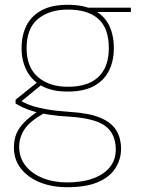

<svg xmlns="http://www.w3.org/2000/svg" viewBox="-20 -549 603 801"><path d="M260 232Q196 232 146 211.5Q96 191 67 154Q38 117 38 66Q38 35 48 10Q58 -15 81 -38.5Q104 -62 144 -89L166 -78Q105 -44 82.5 -10Q60 24 60 64Q60 108 86 141.5Q112 175 157.5 193.5Q203 212 260 212Q324 212 369.5 195Q415 178 439 147.5Q463 117 463 75Q463 11 421 -22Q379 -55 273 -62Q222 -65 185.5 -70.5Q149 -76 123 -83.5Q97 -91 78.5 -99.5Q60 -108 45 -117V-133L136 -206L158 -199L60 -119L54 -133Q68 -128 82 -120.5Q96 -113 118.5 -106Q141 -99 177.5 -92.5Q214 -86 274 -82Q353 -77 399 -57.5Q445 -38 465 -5.5Q485 27 485 72Q485 114 462.5 151Q440 188 390.5 210Q341 232 260 232ZM262 -167Q196 -167 153.5 -191Q111 -215 90.5 -256Q70 -297 70 -347Q70 -402 90.5 -442.5Q111 -483 153.5 -506Q196 -529 262 -529Q331 -529 373.5 -506Q416 -483 435.5 -442.5Q455 -402 455 -347Q455 -297 435.5 -256Q416 -215 373.5 -191Q331 -167 262 -167ZM263 -187Q348 -187 391 -228.5Q434 -270 434 -348Q434 -431 390.5 -470Q347 -509 263 -509Q186 -509 138.5 -470Q91 -431 91 -348Q91 -268 138.5 -227.5Q186 -187 263 -187ZM355 -499 346 -517H526V-499Z"/></svg>

Font: DM Sans 11pt Thin
Style: Regular
Weight: 250
Version: Version 4.004;gftools[0.9.30]